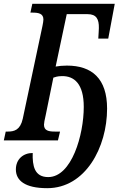

<svg xmlns="http://www.w3.org/2000/svg" viewBox="-38 -734 625 1004"><path d="M209 250C409 250 522 36 522 -166C522 -323 443 -391 312 -391C289 -391 271 -389 253 -386L311 -660H420C466 -660 480 -634 479 -587C479 -576 477 -553 476 -532H528L562 -714H131L121 -668H132C164 -668 189 -663 189 -632C189 -625 187 -613 184 -598L81 -113C68 -54 36 -46 3 -46H-8L-18 0H265L276 -46H249C216 -46 192 -51 192 -82C192 -90 195 -106 201 -132L241 -328C250 -331 263 -336 286 -336C350 -337 400 -296 400 -175C400 -29 337 192 214 192C142 192 131 133 133 66C83 66 45 99 45 152C45 209 91 250 209 250Z"/></svg>

Font: Noto Serif Condensed Semi
Style: Italic
Weight: 600
Width: 3
Italic angle: -12°
Designer: Monotype Design Team
Foundry: Monotype Imaging Inc.
Version: Version 1.901